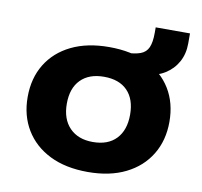

<svg xmlns="http://www.w3.org/2000/svg" viewBox="-73 -695 822 783"><g transform="rotate(10 338.5 -303.5)"><path d="M339 11Q247 11 181.5 -21.5Q116 -54 80.5 -112.5Q45 -171 45 -248Q45 -326 80.5 -384Q116 -442 181.5 -474Q247 -506 338 -506Q430 -506 495.5 -474Q561 -442 596.5 -384Q632 -326 632 -248Q632 -171 596.5 -112.5Q561 -54 495.5 -21.5Q430 11 339 11ZM338 -113Q401 -113 435 -149Q469 -185 469 -249Q469 -313 435 -348Q401 -383 338 -383Q276 -383 241.5 -348Q207 -313 207 -249Q207 -185 242 -149Q277 -113 338 -113ZM503 -420 407 -481V-495Q445 -496 468 -504.5Q491 -513 500.5 -534.5Q510 -556 510 -595V-618H652V-576Q652 -533 633.5 -499.5Q615 -466 582 -445.5Q549 -425 503 -420Z"/></g></svg>

Font: Nunito Sans 10pt SemiExpanded ExtraBold
Style: Regular
Weight: 800
Width: 6
Designer: Vernon Adams
Foundry: Vernon Adams
Version: Version 3.101;gftools[0.9.27]